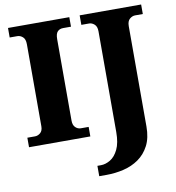

<svg xmlns="http://www.w3.org/2000/svg" viewBox="-100 -803 1038 1132"><g transform="rotate(-10 419.5 -237.0)"><path d="M24 0V-57H70Q87 -57 102 -69.5Q117 -82 117 -109V-600Q117 -631 102 -644Q87 -657 70 -657H24V-714H391V-657H344Q323 -657 310.5 -644Q298 -631 298 -599V-111Q298 -84 312 -70.5Q326 -57 344 -57H391V0ZM402 240V178H423Q451 178 479.5 161Q508 144 527 105Q546 66 546 1V-602Q546 -631 531 -644Q516 -657 500 -657H453V-714H821V-657H775Q758 -657 742.5 -644Q727 -631 727 -601V0Q727 68 703 114Q679 160 639 188Q599 216 548.5 228Q498 240 446 240Z"/></g></svg>

Font: Noto Serif Sinhala ExtraBold
Style: Regular
Weight: 800
Designer: Jelle Bosma - Monotype Design Team
Foundry: Monotype Imaging Inc.
Version: Version 2.007; ttfautohint (v1.8.4.7-5d5b)